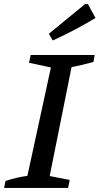

<svg xmlns="http://www.w3.org/2000/svg" viewBox="-36 -919 487 939"><path d="M-16 0 -9 -34Q46 -52 98 -59L213 -589L106 -612L114 -650H427L421 -616Q387 -607 362 -601Q337 -595 314 -591L207 -58L305 -39L297 0ZM222 -721 203 -754 380 -899H394L431 -831Q330 -770 222 -721Z"/></svg>

Font: Piazzolla SC Medium
Style: Italic
Weight: 500
Italic angle: -11.3°
Designer: Juan Pablo del Peral
Foundry: Huerta Tipografica
Version: Version 1.330